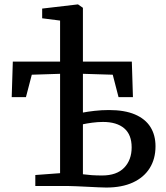

<svg xmlns="http://www.w3.org/2000/svg" viewBox="-20 -839 748 866"><path d="M459.1 6.9Q446.1 6.9 423.1 5.8Q400.1 4.7 374.1 3.4Q348 2.1 325.2 1.1Q302.4 0 289.2 0H139.3V-49.6L251 -57.9V-506.1L123.4 -502L97 -400.8H32.8L37.8 -561.3H251V-746.2L170.2 -756.5V-800.3L330.5 -819.1H332L354 -803.8V-561.3H574.6L579.6 -400.8H514.7L488.5 -502L354 -506.1V-331.3Q374.2 -335.3 406.1 -339Q438.1 -342.7 471.4 -342.7Q542.2 -342.7 588.9 -322.7Q635.5 -302.7 658.5 -266.1Q681.4 -229.6 681.4 -179.4Q681.4 -122.4 655.2 -80.6Q629 -38.8 579.4 -15.9Q529.8 6.9 459.1 6.9ZM440.2 -47.5Q506.4 -47.5 540.1 -82.6Q573.8 -117.7 573.8 -174.3Q573.8 -231.7 540.2 -260.3Q506.5 -289 444.5 -289Q420.8 -289 395.6 -285.6Q370.4 -282.2 354 -278.5V-53Q370.9 -50.6 393 -49Q415.2 -47.5 440.2 -47.5Z"/></svg>

Font: Merriweather Light
Style: Regular
Weight: 300
Designer: Eben Sorkin
Foundry: Eben Sorkin
Version: Version 2.100